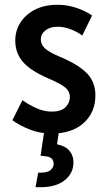

<svg xmlns="http://www.w3.org/2000/svg" viewBox="-20 -549 454 805"><path d="M32 -45 74 -129Q99 -111 131.5 -96Q164 -81 197 -81Q236 -81 254.5 -99.5Q273 -118 273 -143Q273 -165 255 -181Q237 -197 183 -220Q109 -252 76.5 -289Q44 -326 44 -379Q44 -421 66 -455Q88 -489 127.5 -509Q167 -529 222 -529Q261 -529 299 -516.5Q337 -504 366 -484L325 -400Q305 -415 277 -426Q249 -437 221 -437Q190 -437 170.5 -421.5Q151 -406 151 -384Q151 -363 168 -346.5Q185 -330 238 -308Q314 -275 347 -239Q380 -203 380 -149Q380 -78 331 -33.5Q282 11 196 11Q147 11 103.5 -6.5Q60 -24 32 -45ZM129 236 140 175Q178 176 191.5 164.5Q205 153 205 138Q205 109 169 106L150 104L168 -15L229 -9L219 56Q254 63 271 83Q288 103 288 132Q288 177 251.5 206.5Q215 236 149 236Z"/></svg>

Font: Radio Canada Condensed Medium
Style: Regular
Weight: 500
Width: 3
Designer: Charles Daoud, Etienne Aubert Bonn, Alexandre Saumier Demers, Jacques Le Bailly
Foundry: Radio-Canada
Version: Version 2.104; ttfautohint (v1.8.4.7-5d5b);gftools[0.9.28.de